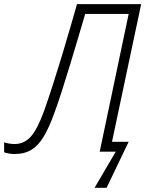

<svg xmlns="http://www.w3.org/2000/svg" viewBox="-60 -734 710 929"><path d="M397.5 174.8 500 0H422.4L562.5 -666.5H352.1Q339.4 -622.1 321 -560.5Q302.7 -499 282.2 -431.2Q261.7 -363.3 241 -298.6Q220.2 -233.9 201.7 -183.6Q178.2 -119.1 153.1 -75.7Q127.9 -32.2 94 -10.5Q60.1 11.2 9.8 11.2Q-4.4 11.2 -18.1 8.5Q-31.7 5.9 -40 2.9V-45.4Q-33.7 -43 -19 -40Q-4.4 -37.1 9.8 -37.1Q56.6 -37.1 88.6 -72.5Q120.6 -107.9 152.3 -194.8Q171.4 -248 194.1 -318.4Q216.8 -388.7 239.3 -463.1Q261.7 -537.6 280.8 -603.5Q299.8 -669.4 312.5 -713.9H623L481.9 -47.9H562.5L455.6 174.8Z"/></svg>

Font: Open Sans Light
Style: Italic
Weight: 300
Italic angle: -12°
Designer: Monotype Design Team
Foundry: Monotype Imaging Inc.
Version: Version 3.003; ttfautohint (v1.8.4)